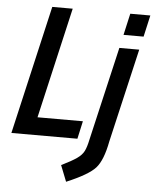

<svg xmlns="http://www.w3.org/2000/svg" viewBox="-60 -736 821 1020"><g transform="rotate(5 350.0 -226.5)"><path d="M371 0H19L177 -686H286L150 -95H392ZM331 233 297 147Q352 120 378.5 101.5Q405 83 416 61Q427 39 435 0L551 -500H657L541 0Q522 101 485 142.5Q448 184 331 233ZM674 -571H567L593 -686H700Z"/></g></svg>

Font: Storia Sans SemiBold
Style: Italic
Weight: 600
Italic angle: -13°
Designer: Campivisivi
Foundry: Accademia di Belle Arti di Urbino and students of MA course of Visual design
Version: Version 60.001;May 25, 2020;FontCreator 12.0.0.2522 64-bit